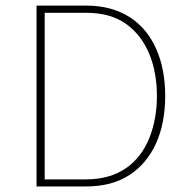

<svg xmlns="http://www.w3.org/2000/svg" viewBox="-20 -670 690 690"><path d="M573.7 -324.7C573.7 -388.7 563 -445.3 541.5 -494.1C498 -591.8 413.1 -649.9 290 -649.9H111.3V0H290C351.6 0 403.3 -13.7 445.8 -41.5C529.8 -96.2 573.7 -197.3 573.7 -324.7ZM543.9 -324.7C543.9 -269.5 534.7 -219.2 516.6 -173.8C480 -83.5 405.8 -25.4 290 -25.4H140.6V-624H290C348.1 -624 395.5 -610.8 433.1 -584C507.8 -530.8 543.9 -436 543.9 -324.7Z"/></svg>

Font: Estedad Thin
Style: Regular
Weight: 100
Designer: Amin Abedi
Version: Version 7.3